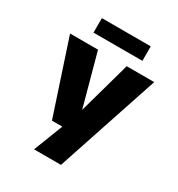

<svg xmlns="http://www.w3.org/2000/svg" viewBox="-202 -804 1054 1136"><g transform="rotate(30 325.0 -236.5)"><path d="M201 200 293 -36 359 0H208L43 -500H234L345 -93H316.5L430 -500H618L385 200ZM160.5 -574V-673H494.5V-574Z"/></g></svg>

Font: Trispace Thin ExtraBold
Style: Regular
Weight: 800
Version: Version 1.210